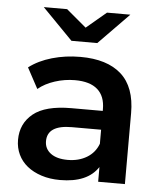

<svg xmlns="http://www.w3.org/2000/svg" viewBox="-53 -791 713 844"><g transform="rotate(5 303.5 -368.5)"><path d="M529 -313V0H411V-65Q364 7 243 7Q198 7 161 -5Q124 -17 98 -38Q72 -59 58 -88.5Q44 -118 44 -153Q44 -225 97.5 -268.5Q151 -312 266 -312H404V-320Q404 -377 370.5 -406.5Q337 -436 271 -436Q226 -436 182.5 -422Q139 -408 109 -383L60 -474Q102 -506 161 -523Q220 -540 286 -540Q404 -540 466.5 -484Q529 -428 529 -313ZM404 -167V-229H275Q167 -229 167 -158Q167 -124 194 -104Q221 -84 269 -84Q317 -84 353 -105.5Q389 -127 404 -167ZM488 -744 354 -607H240L106 -744H209L297 -670L385 -744Z"/></g></svg>

Font: CMG Sans SemiBold
Style: Regular
Weight: 600
Designer: Julieta Ulanovsky
Foundry: Julieta Ulanovsky
Version: Version 7.200